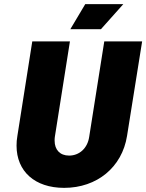

<svg xmlns="http://www.w3.org/2000/svg" viewBox="-20 -900 707 928"><path d="M320 -759H468L576 -880H392ZM290 8C449 8 570 -92 594 -243L667 -700H484L411 -238C403 -184 364 -148 314 -148C270 -148 244 -176 244 -220C244 -226 244 -232 245 -238L318 -700H136L64 -243C61 -227 60 -211 60 -196C60 -72 148 8 290 8Z"/></svg>

Font: Arthouse Owned Black
Style: Italic
Weight: 900
Italic angle: -10°
Designer: Jeremy Tribby
Foundry: Tribby Type
Version: Version 1.000;PS 001.000;hotconv 1.0.88;makeotf.lib2.5.64775